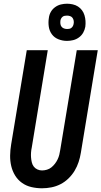

<svg xmlns="http://www.w3.org/2000/svg" viewBox="-20 -1005 546 1033"><path d="M206 8Q177 8 149 1.5Q121 -5 98.5 -21Q76 -37 61.5 -60.5Q47 -84 40.5 -111.5Q34 -139 34.5 -168.5Q35 -198 40 -228L124 -735H237L151 -212Q148 -198 147 -184.5Q146 -171 147 -158Q148 -145 151 -132Q154 -119 161.5 -109Q169 -99 181 -93.5Q193 -88 206 -88Q219 -88 232.5 -92Q246 -96 256.5 -104.5Q267 -113 275.5 -124Q284 -135 290 -147.5Q296 -160 299 -172.5Q302 -185 304 -198L393 -735H506L415 -183Q411 -158 403 -133.5Q395 -109 381.5 -86.5Q368 -64 348.5 -45Q329 -26 305.5 -14Q282 -2 256.5 3Q231 8 206 8ZM340 -785Q317 -785 295 -793.5Q273 -802 259.5 -820Q246 -838 242.5 -861.5Q239 -885 243 -909Q245 -926 253.5 -941Q262 -956 276.5 -966.5Q291 -977 307.5 -981Q324 -985 341 -985Q356 -985 371.5 -981.5Q387 -978 399.5 -970Q412 -962 421 -950Q430 -938 434.5 -923Q439 -908 440 -892.5Q441 -877 439 -861Q436 -844 427.5 -829Q419 -814 404.5 -803.5Q390 -793 373.5 -789Q357 -785 340 -785ZM341 -849Q347 -849 353 -850Q359 -851 364 -855Q369 -859 372 -864.5Q375 -870 376 -876Q378 -885 376.5 -893.5Q375 -902 370.5 -908.5Q366 -915 358 -918Q350 -921 341 -921Q335 -921 328.5 -920Q322 -919 317 -915Q312 -911 309 -905.5Q306 -900 305 -894Q304 -885 305 -876.5Q306 -868 311 -861.5Q316 -855 324 -852Q332 -849 341 -849Z"/></svg>

Font: Iosevka Oblique
Style: Bold
Weight: 700
Italic angle: -9°
Monospace: yes
Designer: Belleve Invis
Foundry: Belleve Invis
Version: Version 32.5.0; ttfautohint (v1.8.4)